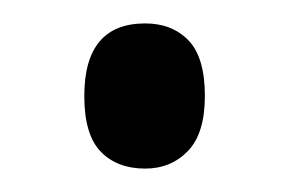

<svg xmlns="http://www.w3.org/2000/svg" viewBox="-20 -438 247 164"><path d="M52 -356Q52 -418 104 -418Q127 -418 141 -403.5Q155 -389 155 -356Q155 -324 140.5 -309Q126 -294 104 -294Q80 -294 66 -308.5Q52 -323 52 -356Z"/></svg>

Font: Noto Serif Cond
Style: Regular
Weight: 400
Width: 3
Designer: Monotype Design Team
Foundry: Monotype Imaging Inc.
Version: Version 1.001